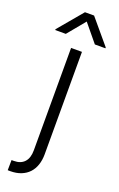

<svg xmlns="http://www.w3.org/2000/svg" viewBox="-212 -803 655 1054"><g transform="rotate(20 115.5 -276.0)"><path d="M-12.4 144.9H1.1Q40.8 144.9 62.5 121.4Q84.2 98 84.2 52.9V-545.5H147.7V52.9Q147.7 87.4 138.1 115.4Q128.6 143.5 110.1 163.2Q91.6 182.9 64.3 193.7Q36.9 204.5 1.8 204.5Q-1.8 204.5 -5.3 204.5Q-8.9 204.5 -13.1 204.2ZM88.8 -755.7H142L262.1 -612.9V-608H200.3L115.4 -710.9L30.5 -608H-31.2V-612.9Z"/></g></svg>

Font: Inter P Light
Style: Regular
Weight: 300
Designer: Rasmus Andersson
Foundry: rsms
Version: Version 3.018;git-588b23468